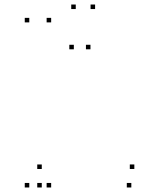

<svg xmlns="http://www.w3.org/2000/svg" viewBox="-20 -819 660 849"><path d="M206.2 -720V-740H186.2V-720ZM109.5 -720V-740H89.5V-720ZM109.5 10V-10H89.5V10ZM206.2 10V-10H186.2V10ZM164.7 -71.7V-91.7H144.7V-71.7ZM164.7 10V-10H144.7V10ZM560.7 10V-10H540.7V10ZM574 -71.8V-91.8H554V-71.8ZM380 -601V-621H360V-601ZM400.5 -779V-799H380.5V-779ZM315 -779V-799H295V-779ZM306.5 -601V-621H286.5V-601Z"/></svg>

Font: Monaspace Argon Dots Var
Style: Regular
Weight: 400
Designer: Riley Cran and the Lettermatic Team
Version: Version 1.100 (Monaspace Argon Dots)